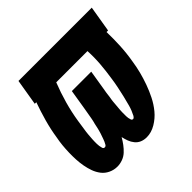

<svg xmlns="http://www.w3.org/2000/svg" viewBox="-145 -656 791 791"><g transform="rotate(-45 250.0 -261.0)"><path d="M107 8Q87 8 69 -0.5Q51 -9 39.5 -24Q28 -39 21.5 -57Q15 -75 11.5 -94.5Q8 -114 7 -133.5Q6 -153 6.5 -173.5Q7 -194 9 -214.5Q11 -235 15 -255Q21 -295 32.5 -336Q44 -377 58 -416H49L68 -530H495L476 -416H467Q468 -376 466 -335.5Q464 -295 457 -255Q453 -227 446 -200Q439 -173 429.5 -146.5Q420 -120 407 -94Q394 -68 375.5 -45.5Q357 -23 331 -7.5Q305 8 278 8Q262 8 249 2.5Q236 -3 227 -14Q218 -25 213 -38.5Q208 -52 205 -66Q197 -52 187 -38.5Q177 -25 165 -14Q153 -3 137.5 2.5Q122 8 107 8ZM291 -85Q294 -85 296.5 -87.5Q299 -90 301 -93Q301 -93 301 -93Q301 -93 301 -93Q312 -114 318 -135.5Q324 -157 329 -178.5Q334 -200 338.5 -221.5Q343 -243 346 -265Q352 -303 355 -340.5Q358 -378 356 -416H174Q157 -373 144.5 -328.5Q132 -284 125 -239Q124 -232 123 -225.5Q122 -219 121 -212Q120 -205 119 -198.5Q118 -192 117 -185Q116 -178 115.5 -171.5Q115 -165 114.5 -158.5Q114 -152 113.5 -145Q113 -138 113 -131.5Q113 -125 113 -118.5Q113 -112 114 -105.5Q115 -99 117 -92Q119 -85 126 -85Q132 -85 135.5 -91Q139 -97 141.5 -102.5Q144 -108 146 -114Q148 -120 150 -125.5Q152 -131 154 -137Q156 -143 157.5 -149Q159 -155 160.5 -160.5Q162 -166 163 -172Q164 -178 165.5 -183.5Q167 -189 168.5 -195Q170 -201 171 -207Q172 -213 173 -218.5Q174 -224 175 -230Q176 -236 177 -241.5Q178 -247 179 -253Q180 -259 181 -265L194 -345H307L294 -265Q293 -259 292 -253Q291 -247 290 -241.5Q289 -236 288.5 -230Q288 -224 287 -218Q286 -212 285 -206.5Q284 -201 283.5 -195Q283 -189 282.5 -183Q282 -177 281.5 -171.5Q281 -166 280.5 -160Q280 -154 279.5 -148Q279 -142 279 -136.5Q279 -131 279 -125Q279 -119 279 -113.5Q279 -108 280 -102.5Q281 -97 283 -91Q285 -85 291 -85Z"/></g></svg>

Font: Iosevka Curly Heavy Oblique
Style: Regular
Weight: 900
Italic angle: -9°
Monospace: yes
Designer: Belleve Invis
Foundry: Belleve Invis
Version: Version 11.1.0; ttfautohint (v1.8.3)